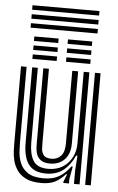

<svg xmlns="http://www.w3.org/2000/svg" viewBox="-62 -972 627 1024"><g transform="rotate(5 252.0 -460.0)"><path d="M198 10.5Q147.8 10.5 116.6 -4.9Q85.5 -20.2 68.8 -44.5Q52 -68.8 45.4 -96.1Q38.8 -123.5 37.9 -148.1Q37 -172.8 37 -188.2V-600H67V-194.2Q67 -175.8 68.6 -146Q70.2 -116.2 82 -86.2Q93.8 -56.2 123.1 -35.9Q152.5 -15.5 208 -15.5Q257.2 -15.5 290.5 -34.5Q323.8 -53.5 351.5 -91.5H358.5L346.2 -22.5V0H316.2L316 -7L332.2 -48H326.8Q299.5 -18 271.2 -3.8Q243 10.5 198 10.5ZM433 0V-600H463V0ZM236 -97Q203.5 -97 186.8 -109.4Q170 -121.8 163.8 -139.9Q157.5 -158 157 -176.2Q156.5 -194.5 156.5 -206.2V-600H186.5V-208Q186.5 -193.5 187.2 -173.5Q188 -153.5 199.1 -138.4Q210.2 -123.2 240.8 -123.2Q273 -123.2 292.2 -144.4Q311.5 -165.5 311.5 -208.8V-600H343V-212Q343 -158.5 313.9 -127.8Q284.8 -97 236 -97ZM217 -42Q154.5 -42.5 125.8 -80.8Q97 -119 97 -196.2V-600H127V-200.2Q127 -138.8 148.4 -103.4Q169.8 -68 228.5 -68Q274.8 -68 306.9 -88.6Q339 -109.2 355.9 -142.8Q372.8 -176.2 372.8 -214.8V-600H403V0H373V-72L378.5 -151.5H371.5Q348 -99.2 310.9 -70.4Q273.8 -41.5 217 -42ZM274 -741V-765H404V-741ZM94 -741V-765H224V-741ZM94 -693V-717H224V-693ZM274 -693V-717H404V-693ZM94 -645V-669H224V-645ZM274 -645V-669H404V-645ZM428.2 -906H69.8V-930H428.2ZM428.2 -858H69.8V-882H428.2ZM428.2 -810H69.8V-834H428.2Z"/></g></svg>

Font: Big Shoulders Inline Display Black
Style: Regular
Weight: 900
Designer: Patric King
Foundry: XO Type Co
Version: Version 1.000